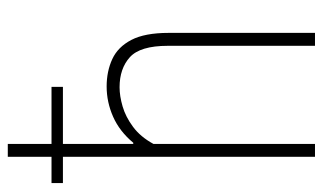

<svg xmlns="http://www.w3.org/2000/svg" viewBox="-192 -656 848 505"><g transform="rotate(-90 232.5 -404.0)"><path d="M3 -663V-693H256V-663ZM72 0V-808H106V-478H109Q139 -514 177.5 -531Q216 -548 257 -548Q297 -548 329 -533.2Q361 -518.5 379.5 -483Q398 -447.5 398 -385V0H364V-387Q364 -460 334 -487Q304 -514 255 -514Q232 -514 204.5 -506Q177 -498 150.8 -478.5Q124.5 -459 106 -425V0Z"/></g></svg>

Font: Encode Sans Condensed Thin
Style: Regular
Weight: 100
Width: 3
Designer: Multiple Designers
Foundry: Impallari Type
Version: Version 3.002